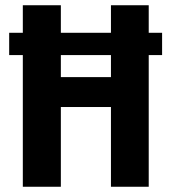

<svg xmlns="http://www.w3.org/2000/svg" viewBox="-20 -712 653 732"><path d="M598 -502H547V0H403V-304H212V0H67V-502H15V-587H67V-692H212V-587H403V-692H547V-587H598ZM403 -502H212V-418H403Z"/></svg>

Font: Fira Sans Condensed SemiBold
Style: Regular
Weight: 600
Width: 3
Designer: bBox Type GmbH & Carrois Corporate GbR & Edenspiekermann AG
Foundry: bBox Type GmbH & Carrois Corporate GbR & Edenspiekermann AG
Version: Version 4.301